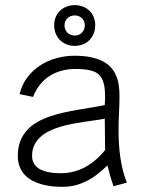

<svg xmlns="http://www.w3.org/2000/svg" viewBox="-20 -713 565 742"><path d="M470 -7.1Q460.5 -31.2 454.3 -56.9Q448.1 -82.5 444.5 -108.5Q441 -134.5 439.5 -160.5Q438.1 -186.5 438.1 -211.4Q438.1 -231.3 438.7 -247.1Q439.2 -263 440 -278Q440.7 -292.9 441.3 -308.7Q441.8 -324.5 441.8 -343.9Q441.8 -365.6 438.7 -385.4Q435.6 -405.2 428.2 -422.1Q420.8 -439.1 408.1 -453Q395.3 -466.9 376 -476.8Q356.6 -486.6 330 -492.1Q303.3 -497.6 267.9 -497.6Q232.5 -497.6 198.1 -488.2Q163.6 -478.8 135 -460Q106.3 -441.2 85.5 -413.6Q64.6 -386 55.8 -349.4L107.6 -338.4Q118.2 -365.8 134.8 -386.2Q151.3 -406.6 172.5 -420Q193.7 -433.3 218.7 -439.9Q243.7 -446.5 271 -446.5Q307.2 -446.5 330.4 -440.8Q353.7 -435.1 366.7 -419.6Q379.6 -404.2 383.7 -377.1Q387.7 -350 384.9 -307.4Q363.1 -302.1 336.8 -298Q310.5 -293.8 282.9 -289.1Q255.2 -284.4 227.1 -278.2Q198.9 -272 172.8 -263.1Q146.7 -254.2 124.2 -241.4Q101.7 -228.6 84.9 -210.3Q68 -191.9 58.4 -167.5Q48.8 -143.1 48.8 -110.9Q48.8 -86.8 56.1 -68.5Q63.4 -50.2 76 -36.9Q88.7 -23.7 105.4 -14.8Q122.1 -5.9 141.2 -0.6Q160.2 4.6 180.6 6.9Q201 9.1 220.6 9.1Q247.5 9.1 271.1 3.1Q294.7 -2.9 316.2 -14Q337.7 -25 357.1 -40.3Q376.4 -55.5 395.1 -73.7Q400.5 -53.5 406 -33.2Q411.6 -12.9 418.9 6.7ZM386.2 -133.2Q376.9 -121.5 365.8 -110.2Q354.7 -98.9 342.2 -89Q329.7 -79.1 315.6 -70.8Q301.6 -62.4 285.8 -56.4Q269.9 -50.4 252.5 -47Q235.2 -43.5 216.2 -43.5Q202.8 -43.5 189.3 -44.6Q175.7 -45.8 163.2 -48.6Q150.7 -51.3 139.9 -56.2Q129 -61 121.1 -68.5Q113.1 -76 108.6 -86.5Q104 -97 104 -110.9Q104 -134.3 112.5 -152Q121.1 -169.8 135.8 -183.3Q150.5 -196.7 170.1 -206.4Q189.8 -216 212 -222.8Q234.3 -229.6 258 -234.1Q281.7 -238.6 304.6 -242.1Q327.5 -245.5 348.1 -248.3Q368.7 -251 384.9 -254.3ZM189.4 -615.2Q189.4 -597.9 195.3 -583.3Q201.3 -568.7 211.9 -558Q222.6 -547.4 237.1 -541.5Q251.6 -535.6 269 -535.6Q285.8 -535.6 300.4 -541.5Q315.1 -547.4 325.6 -558Q336.1 -568.7 342 -583.3Q348 -597.9 348 -615.2Q348 -632.8 342 -647.1Q336.1 -661.5 325.6 -671.7Q315.1 -681.8 300.4 -687.4Q285.8 -693.1 269 -693.1Q251.6 -693.1 237.1 -687.4Q222.6 -681.8 211.9 -671.7Q201.3 -661.5 195.3 -647.1Q189.4 -632.8 189.4 -615.2ZM229.3 -615.2Q229.3 -623.5 232.3 -630.5Q235.2 -637.5 240.5 -642.5Q245.8 -647.5 253.1 -650.5Q260.5 -653.4 269 -653.4Q277.3 -653.4 284.4 -650.5Q291.5 -647.5 296.7 -642.5Q301.9 -637.5 304.8 -630.5Q307.8 -623.5 307.8 -615.2Q307.8 -606.8 304.8 -599.4Q301.9 -592 296.7 -586.8Q291.5 -581.5 284.4 -578.5Q277.3 -575.6 269 -575.6Q260.5 -575.6 253.1 -578.5Q245.8 -581.5 240.5 -586.8Q235.2 -592 232.3 -599.4Q229.3 -606.8 229.3 -615.2Z"/></svg>

Font: SaysetthaMai Thin
Style: Regular
Weight: 100
Designer: John M. Durdin
Foundry: Lao Script for Windows
Version: Version 1.101